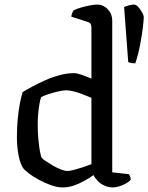

<svg xmlns="http://www.w3.org/2000/svg" viewBox="-20 -820 649 840"><path d="M255 0Q230 0 202.5 -10Q175 -20 150 -33.5Q125 -47 107.5 -60.5Q90 -74 84 -81Q70 -98 62 -136.5Q54 -175 54 -220Q54 -261 57.5 -299Q61 -337 67 -367.5Q73 -398 79 -417Q93 -426 119 -440Q145 -454 176 -468Q207 -482 240 -491Q273 -500 303 -500Q317 -500 338 -492.5Q359 -485 380 -476V-700Q380 -707 377 -714Q374 -721 364 -724L292 -747Q293 -756 296 -763Q299 -770 301 -774Q311 -780 331 -786Q351 -792 372 -796Q393 -800 404 -800Q432 -800 451.5 -779.5Q471 -759 471 -730V-66L544 -58Q546 -55 549 -48Q552 -41 552 -34Q545 -25 530.5 -17Q516 -9 500.5 -4.5Q485 0 474 0Q455 0 438 -7.5Q421 -15 408.5 -27.5Q396 -40 389 -54Q371 -41 348.5 -28.5Q326 -16 302 -8Q278 0 255 0ZM275 -72Q285 -72 302.5 -76.5Q320 -81 341.5 -88Q363 -95 380 -102V-392Q363 -399 343 -407Q323 -415 303 -420Q283 -425 269 -425Q257 -425 235 -420Q213 -415 191.5 -408Q170 -401 160 -395Q156 -385 152.5 -365Q149 -345 147 -321.5Q145 -298 145 -276Q145 -241 148 -209.5Q151 -178 155 -156.5Q159 -135 163 -129Q167 -124 180.5 -115Q194 -106 211 -96Q228 -86 245.5 -79Q263 -72 275 -72ZM572 -543Q561 -543 553.5 -544.5Q546 -546 541 -548L523 -789Q530 -793 544 -796.5Q558 -800 565 -800Q576 -800 585.5 -789Q595 -778 602 -765Q609 -752 609 -745Q609 -733 605 -699.5Q601 -666 593 -624Q585 -582 572 -543Z"/></svg>

Font: Texturina Medium 12pt
Style: Regular
Weight: 400
Version: Version 1.002